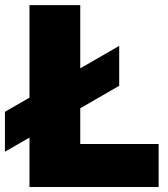

<svg xmlns="http://www.w3.org/2000/svg" viewBox="-30 -748 674 768"><path d="M87.9 0V-727.5H291V-171.9H604.5V0ZM-10.3 -141.1V-300.8L446.8 -564.5V-404.8Z"/></svg>

Font: Inter Display Black
Style: Regular
Weight: 900
Designer: Rasmus Andersson
Foundry: rsms
Version: Version 4.000;git-a52131595